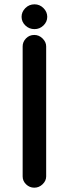

<svg xmlns="http://www.w3.org/2000/svg" viewBox="-20 -857 318 890"><path d="M80 -779Q80 -802 97.5 -819.5Q115 -837 140 -837Q164 -837 181.5 -819.5Q199 -802 199 -779Q199 -756 181.5 -739Q164 -722 140 -722Q115 -722 97.5 -739Q80 -756 80 -779ZM85 -642Q85 -663 100.5 -679Q116 -695 139 -695Q161 -695 177.5 -678.5Q194 -662 194 -642V-39Q194 -19 177.5 -3Q161 13 139 13Q117 13 101 -2.5Q85 -18 85 -39Z"/></svg>

Font: 寒蝉全圆体 Bold
Style: Regular
Weight: 700
Designer: Warren2060
      Designed by Motoya company      

      [Varela Round]
      Joe Prince(Latin component); Avraham Cornf
Foundry: ChillType
Version: Version 3.200